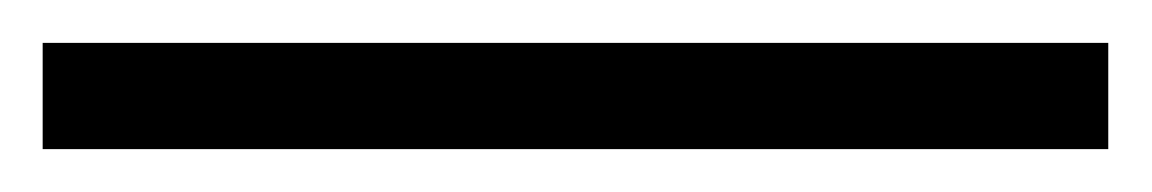

<svg xmlns="http://www.w3.org/2000/svg" viewBox="-20 309 540 90"><path d="M0 378.9V329.1H499.5V378.9Z"/></svg>

Font: XB Zar
Style: Italic
Weight: 400
Italic angle: -12°
Designer: Behnam
Foundry: Irmug
Version: Version 8.005 2009